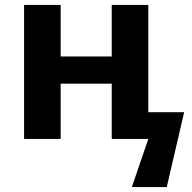

<svg xmlns="http://www.w3.org/2000/svg" viewBox="-20 -566 784 782"><path d="M227.1 -545.9V-335.9H435.1V-545.9H584V-108.9H730L659.2 195.8H517.1L584 0H435.1V-225.1H227.1V0H78.1V-545.9Z"/></svg>

Font: OpenSans-Bold
Style: Bold
Weight: 700
Foundry: Ascender Corporation
Version: Version 1.10